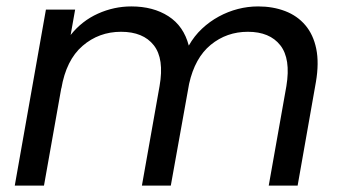

<svg xmlns="http://www.w3.org/2000/svg" viewBox="-20 -578 1070 598"><path d="M872 -310Q886 -395 853 -437Q820 -479 752 -479Q686 -479 636.5 -438.5Q587 -398 569 -317L512 0H422L477 -310Q492 -395 459 -437Q426 -479 357 -479Q288 -479 237 -435Q186 -391 171 -302V-304L117 0H26L123 -548H214L200 -469Q235 -513 285 -535.5Q335 -558 389 -558Q457 -558 504.5 -527.5Q552 -497 568 -436Q585 -466 609 -488.5Q633 -511 661.5 -526.5Q690 -542 721 -550Q752 -558 784 -558Q830 -558 868 -543.5Q906 -529 931 -499.5Q956 -470 965 -426Q974 -382 964 -323L907 0H817Z"/></svg>

Font: SVN-Poppins
Style: Italic
Weight: 400
Italic angle: -10°
Designer: Ninad Kale (Devanagari), Jonny Pinhorn (Latin)
Foundry: Indian Type Foundry
Version: Version 3.002 2017; ttfautohint (v1.8.3)